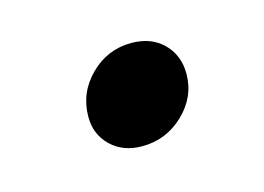

<svg xmlns="http://www.w3.org/2000/svg" viewBox="-36 -414 319 232"><g transform="rotate(-15 123.0 -298.0)"><path d="M66 -287Q66 -317 87.5 -338.5Q109 -360 139 -360Q164 -360 179 -345Q194 -330 194 -307Q194 -278 172 -257Q150 -236 120 -236Q96 -236 81 -250.5Q66 -265 66 -287Z"/></g></svg>

Font: Thasadith
Style: Bold Italic
Weight: 700
Italic angle: -9°
Designer: Cadson Demak Co.,Ltd.
Foundry: Cadson Demak Co.,Ltd.
Version: Version 1.000; ttfautohint (v1.6)